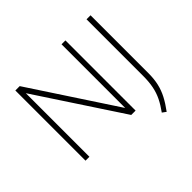

<svg xmlns="http://www.w3.org/2000/svg" viewBox="-168 -805 1151 1151"><g transform="rotate(-45 408.0 -229.0)"><path d="M89.5 0V-595H126.5L494 -35.5H481V-595H514V0H477L109 -559.5H122.5V0ZM640.5 137 616.5 119.5Q643.5 82.5 660.5 47.8Q677.5 13 685.2 -26Q693 -65 693 -115V-595H727V-104.5Q727 -56 718 -16.5Q709 23 689.8 59.8Q670.5 96.5 640.5 137Z"/></g></svg>

Font: Encode Sans SC SemiCondensed Thin
Style: Regular
Weight: 250
Width: 4
Designer: Multiple Designers
Foundry: Impallari Type
Version: Version 3.002